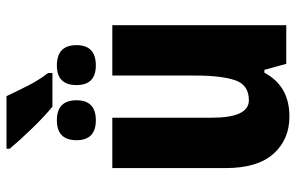

<svg xmlns="http://www.w3.org/2000/svg" viewBox="-184 -740 933 606"><g transform="rotate(-90 283.0 -436.5)"><path d="M507 -549H348V-285Q348 -206 333.5 -162Q319 -118 270 -118Q215 -118 215 -235V-549H56V-191Q56 -91 101 -40.5Q146 10 219 10Q315 10 357 -69H366L385 0H507ZM283 -883H117V-873Q142 -843 180 -803.5Q218 -764 250 -738H356V-752Q334 -780 316 -815.5Q298 -851 283 -883ZM380 -724Q318 -724 318 -662Q318 -601 380 -601Q444 -601 444 -662Q444 -724 380 -724ZM207 -724Q144 -724 144 -662Q144 -601 207 -601Q270 -601 270 -662Q270 -724 207 -724Z"/></g></svg>

Font: Noto Sans Display SemiCondensed Extra
Style: Regular
Weight: 800
Width: 4
Designer: Monotype Design Team
Foundry: Monotype Imaging Inc.
Version: Version 1.900